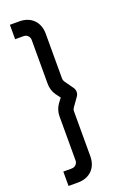

<svg xmlns="http://www.w3.org/2000/svg" viewBox="-209 -1000 876 1292"><g transform="rotate(-20 229.0 -354.0)"><path d="M43.8 222.9V119.8H104.2C128.1 119.8 146.9 101 146.9 78.1V-237.5C146.9 -266.7 155.2 -295.8 172.9 -320.8L197.9 -354.2L172.9 -387.5C155.2 -412.5 146.9 -441.7 146.9 -470.8V-785.4C146.9 -809.4 128.1 -828.1 104.2 -828.1H43.8V-931.3H111.5C195.8 -931.3 250 -876 250 -792.7V-470.8C250 -462.5 253.1 -455.2 257.3 -447.9L303.1 -383.3C314.6 -365.6 314.6 -342.7 303.1 -325L257.3 -260.4C253.1 -254.2 250 -245.8 250 -237.5V84.4C250 168.8 195.8 222.9 111.5 222.9Z"/></g></svg>

Font: Manrope Semibold
Style: Regular
Weight: 600
Width: 4
Designer: Michael Sharanda
Foundry: Michael Sharanda
Version: Version 2.000;PS 002.000;hotconv 1.0.88;makeotf.lib2.5.64775